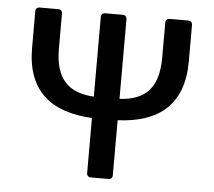

<svg xmlns="http://www.w3.org/2000/svg" viewBox="-47 -676 811 727"><g transform="rotate(5 358.0 -312.0)"><path d="M553.7 -608.4V-475.6C553.7 -359.4 503.9 -311.5 406.2 -305.7V-608.4C406.2 -618.2 400.4 -624 390.6 -624H324.2C314.5 -624 308.6 -618.2 308.6 -608.4V-305.7C211.9 -311.5 161.1 -359.4 161.1 -475.6V-608.4C161.1 -618.2 155.3 -624 145.5 -624H75.2C65.4 -624 59.6 -618.2 59.6 -608.4V-469.7C59.6 -305.7 152.3 -232.4 308.6 -224.6V-15.6C308.6 -5.9 314.5 0 324.2 0H390.6C400.4 0 406.2 -5.9 406.2 -15.6V-224.6C562.5 -231.4 655.3 -305.7 655.3 -469.7V-608.4C655.3 -618.2 649.4 -624 639.6 -624H569.3C559.6 -624 553.7 -618.2 553.7 -608.4Z"/></g></svg>

Font: Ed Sans Neue Medium
Style: Regular
Weight: 500
Designer: Stephen Hutchings
Version: Version 1.004;PS 001.004;hotconv 1.0.88;makeotf.lib2.5.64775